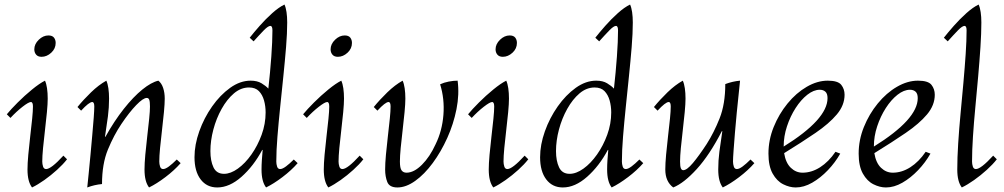

<svg xmlns="http://www.w3.org/2000/svg" viewBox="-20 -810 4420 845"><path d="M121 15Q101 -11 101 -64Q101 -90 104.5 -129Q108 -168 113 -210Q118 -252 121.5 -287Q125 -322 125 -341Q125 -361 116 -361Q106 -361 79 -340Q52 -319 26 -291L10 -307Q28 -329 58 -359Q88 -389 121 -416Q154 -443 178 -455Q184 -442 187 -421.5Q190 -401 190 -376Q190 -354 186.5 -316.5Q183 -279 178 -237.5Q173 -196 169.5 -159Q166 -122 166 -99Q166 -88 169.5 -77Q173 -66 183 -66Q205 -66 259 -125L275 -109Q258 -87 231 -62.5Q204 -38 175 -17.5Q146 3 121 15ZM163 -560Q147 -560 139 -569.5Q131 -579 131 -593Q131 -616 150.5 -635Q170 -654 193 -654Q210 -654 217.5 -644.5Q225 -635 225 -621Q225 -596 205.5 -578Q186 -560 163 -560Z M364 15Q366 -6 370 -43.5Q374 -81 378 -126Q382 -171 386 -214.5Q390 -258 392.5 -292Q395 -326 395 -341Q395 -361 386 -361Q372 -361 337 -323L321 -339Q347 -371 380.5 -403.5Q414 -436 448 -455Q454 -442 457 -421.5Q460 -401 460 -376Q460 -337 455 -298Q450 -259 442 -208H444Q483 -278 525 -331Q567 -384 606.5 -416Q646 -448 677 -455Q691 -444 698 -423Q705 -402 705 -376Q705 -354 701.5 -316.5Q698 -279 693 -237.5Q688 -196 684.5 -159Q681 -122 681 -99Q681 -88 684.5 -77Q688 -66 698 -66Q708 -66 723.5 -77.5Q739 -89 758 -108L775 -92Q747 -60 708 -30.5Q669 -1 636 15Q616 -11 616 -64Q616 -90 619.5 -129Q623 -168 628 -210Q633 -252 636.5 -287Q640 -322 640 -341Q640 -362 637 -370.5Q634 -379 626 -379Q610 -379 579.5 -347.5Q549 -316 514 -264Q481 -215 455 -152Q429 -89 429 0Q396 3 364 15Z M936 15Q890 15 863 -20.5Q836 -56 836 -118Q836 -173 857 -232Q878 -291 913.5 -341.5Q949 -392 993 -423.5Q1037 -455 1083 -455Q1112 -455 1131 -443.5Q1150 -432 1161 -420Q1169 -491 1174 -560Q1179 -629 1179 -676Q1179 -696 1170 -696Q1160 -696 1141 -676.5Q1122 -657 1096 -628L1079 -644Q1097 -667 1123 -696.5Q1149 -726 1178 -752Q1207 -778 1232 -790Q1238 -777 1241 -756.5Q1244 -736 1244 -711Q1244 -664 1239 -603Q1234 -542 1227 -474Q1220 -406 1213 -338Q1206 -270 1201 -208.5Q1196 -147 1196 -99Q1196 -88 1199.5 -77Q1203 -66 1213 -66Q1223 -66 1238.5 -77.5Q1254 -89 1273 -108L1290 -92Q1262 -60 1223 -30.5Q1184 -1 1151 15Q1131 -11 1131 -64Q1131 -84 1132.5 -106Q1134 -128 1136 -150H1134Q1096 -79 1043 -32Q990 15 936 15ZM966 -45Q995 -45 1027 -68Q1059 -91 1086.5 -130Q1114 -169 1131.5 -217Q1149 -265 1149 -315Q1149 -343 1142 -368Q1135 -393 1119.5 -409Q1104 -425 1076 -425Q1040 -425 1009.5 -399Q979 -373 955.5 -331Q932 -289 919 -240Q906 -191 906 -145Q906 -102 919.5 -73.5Q933 -45 966 -45Z M1425 15Q1405 -11 1405 -64Q1405 -90 1408.5 -129Q1412 -168 1417 -210Q1422 -252 1425.5 -287Q1429 -322 1429 -341Q1429 -361 1420 -361Q1410 -361 1383 -340Q1356 -319 1330 -291L1314 -307Q1332 -329 1362 -359Q1392 -389 1425 -416Q1458 -443 1482 -455Q1488 -442 1491 -421.5Q1494 -401 1494 -376Q1494 -354 1490.5 -316.5Q1487 -279 1482 -237.5Q1477 -196 1473.5 -159Q1470 -122 1470 -99Q1470 -88 1473.5 -77Q1477 -66 1487 -66Q1509 -66 1563 -125L1579 -109Q1562 -87 1535 -62.5Q1508 -38 1479 -17.5Q1450 3 1425 15ZM1467 -560Q1451 -560 1443 -569.5Q1435 -579 1435 -593Q1435 -616 1454.5 -635Q1474 -654 1497 -654Q1514 -654 1521.5 -644.5Q1529 -635 1529 -621Q1529 -596 1509.5 -578Q1490 -560 1467 -560Z M1729 15Q1694 15 1684.5 -9Q1675 -33 1675 -64Q1675 -90 1678.5 -129Q1682 -168 1687 -210Q1692 -252 1695.5 -287Q1699 -322 1699 -341Q1699 -361 1690 -361Q1676 -361 1641 -323L1625 -339Q1651 -371 1684.5 -403.5Q1718 -436 1752 -455Q1758 -442 1761 -421.5Q1764 -401 1764 -376Q1764 -354 1760.5 -316.5Q1757 -279 1752 -237.5Q1747 -196 1743.5 -159Q1740 -122 1740 -99Q1740 -70 1747.5 -60Q1755 -50 1769 -50Q1802 -50 1837 -85Q1872 -120 1897 -175Q1926 -234 1931.5 -304.5Q1937 -375 1917 -439Q1934 -447 1955 -451Q1976 -455 1994 -455Q2002 -395 1989 -329.5Q1976 -264 1948.5 -203Q1921 -142 1884.5 -92.5Q1848 -43 1807.5 -14Q1767 15 1729 15Z M2151 15Q2131 -11 2131 -64Q2131 -90 2134.5 -129Q2138 -168 2143 -210Q2148 -252 2151.5 -287Q2155 -322 2155 -341Q2155 -361 2146 -361Q2136 -361 2109 -340Q2082 -319 2056 -291L2040 -307Q2058 -329 2088 -359Q2118 -389 2151 -416Q2184 -443 2208 -455Q2214 -442 2217 -421.5Q2220 -401 2220 -376Q2220 -354 2216.5 -316.5Q2213 -279 2208 -237.5Q2203 -196 2199.5 -159Q2196 -122 2196 -99Q2196 -88 2199.5 -77Q2203 -66 2213 -66Q2235 -66 2289 -125L2305 -109Q2288 -87 2261 -62.5Q2234 -38 2205 -17.5Q2176 3 2151 15ZM2193 -560Q2177 -560 2169 -569.5Q2161 -579 2161 -593Q2161 -616 2180.5 -635Q2200 -654 2223 -654Q2240 -654 2247.5 -644.5Q2255 -635 2255 -621Q2255 -596 2235.5 -578Q2216 -560 2193 -560Z M2457 15Q2411 15 2384 -20.5Q2357 -56 2357 -118Q2357 -173 2378 -232Q2399 -291 2434.5 -341.5Q2470 -392 2514 -423.5Q2558 -455 2604 -455Q2633 -455 2652 -443.5Q2671 -432 2682 -420Q2690 -491 2695 -560Q2700 -629 2700 -676Q2700 -696 2691 -696Q2681 -696 2662 -676.5Q2643 -657 2617 -628L2600 -644Q2618 -667 2644 -696.5Q2670 -726 2699 -752Q2728 -778 2753 -790Q2759 -777 2762 -756.5Q2765 -736 2765 -711Q2765 -664 2760 -603Q2755 -542 2748 -474Q2741 -406 2734 -338Q2727 -270 2722 -208.5Q2717 -147 2717 -99Q2717 -88 2720.5 -77Q2724 -66 2734 -66Q2744 -66 2759.5 -77.5Q2775 -89 2794 -108L2811 -92Q2783 -60 2744 -30.5Q2705 -1 2672 15Q2652 -11 2652 -64Q2652 -84 2653.5 -106Q2655 -128 2657 -150H2655Q2617 -79 2564 -32Q2511 15 2457 15ZM2487 -45Q2516 -45 2548 -68Q2580 -91 2607.5 -130Q2635 -169 2652.5 -217Q2670 -265 2670 -315Q2670 -343 2663 -368Q2656 -393 2640.5 -409Q2625 -425 2597 -425Q2561 -425 2530.5 -399Q2500 -373 2476.5 -331Q2453 -289 2440 -240Q2427 -191 2427 -145Q2427 -102 2440.5 -73.5Q2454 -45 2487 -45Z M2943 15Q2908 -11 2908 -64Q2908 -90 2911.5 -129Q2915 -168 2920 -210Q2925 -252 2928.5 -287Q2932 -322 2932 -341Q2932 -361 2923 -361Q2909 -361 2874 -323L2858 -339Q2884 -371 2917.5 -403.5Q2951 -436 2985 -455Q2991 -442 2994 -421.5Q2997 -401 2997 -376Q2997 -354 2993.5 -316.5Q2990 -279 2985 -237.5Q2980 -196 2976.5 -159Q2973 -122 2973 -99Q2973 -78 2976.5 -69.5Q2980 -61 2987 -61Q3003 -61 3029.5 -92.5Q3056 -124 3090 -176Q3122 -226 3147 -289Q3172 -352 3172 -440Q3204 -452 3237 -455Q3235 -434 3231 -396.5Q3227 -359 3222.5 -314Q3218 -269 3214.5 -225.5Q3211 -182 3208.5 -148Q3206 -114 3206 -99Q3206 -88 3209.5 -77Q3213 -66 3223 -66Q3233 -66 3248.5 -77.5Q3264 -89 3283 -108L3300 -92Q3272 -60 3233 -30.5Q3194 -1 3161 15Q3141 -11 3141 -64Q3141 -103 3146 -142Q3151 -181 3159 -233H3157Q3103 -128 3046.5 -66Q2990 -4 2943 15Z M3482 15Q3455 15 3427 1Q3399 -13 3380.5 -46Q3362 -79 3362 -134Q3362 -194 3385 -251Q3408 -308 3446 -354.5Q3484 -401 3530.5 -428Q3577 -455 3623 -455Q3668 -455 3682.5 -436.5Q3697 -418 3697 -393Q3697 -347 3663 -306.5Q3629 -266 3569 -225Q3509 -184 3431 -136Q3438 -93 3460.5 -71.5Q3483 -50 3512 -50Q3552 -50 3589.5 -74Q3627 -98 3657 -142L3678 -134Q3656 -95 3623.5 -61Q3591 -27 3554.5 -6Q3518 15 3482 15ZM3429 -166Q3429 -164 3429 -165Q3622 -285 3622 -378Q3622 -398 3612.5 -406.5Q3603 -415 3588 -415Q3561 -415 3533 -393Q3505 -371 3481.5 -334.5Q3458 -298 3443.5 -254Q3429 -210 3429 -166Z M3879 15Q3852 15 3824 1Q3796 -13 3777.5 -46Q3759 -79 3759 -134Q3759 -194 3782 -251Q3805 -308 3843 -354.5Q3881 -401 3927.5 -428Q3974 -455 4020 -455Q4065 -455 4079.5 -436.5Q4094 -418 4094 -393Q4094 -347 4060 -306.5Q4026 -266 3966 -225Q3906 -184 3828 -136Q3835 -93 3857.5 -71.5Q3880 -50 3909 -50Q3949 -50 3986.5 -74Q4024 -98 4054 -142L4075 -134Q4053 -95 4020.5 -61Q3988 -27 3951.5 -6Q3915 15 3879 15ZM3826 -166Q3826 -164 3826 -165Q4019 -285 4019 -378Q4019 -398 4009.5 -406.5Q4000 -415 3985 -415Q3958 -415 3930 -393Q3902 -371 3878.5 -334.5Q3855 -298 3840.5 -254Q3826 -210 3826 -166Z M4213 15Q4193 -11 4193 -64Q4193 -115 4197 -178.5Q4201 -242 4207.5 -310.5Q4214 -379 4220 -446Q4226 -513 4230 -572.5Q4234 -632 4234 -676Q4234 -696 4225 -696Q4215 -696 4196 -676.5Q4177 -657 4151 -628L4134 -644Q4152 -667 4178 -696.5Q4204 -726 4233 -752Q4262 -778 4287 -790Q4293 -777 4296 -756.5Q4299 -736 4299 -711Q4299 -664 4295 -603Q4291 -542 4285 -474Q4279 -406 4272.5 -338Q4266 -270 4262 -208.5Q4258 -147 4258 -99Q4258 -88 4261.5 -77Q4265 -66 4275 -66Q4297 -66 4351 -125L4367 -109Q4350 -87 4323 -62.5Q4296 -38 4267 -17.5Q4238 3 4213 15Z"/></svg>

Font: Bona Nova
Style: Italic
Weight: 400
Italic angle: -4°
Designer: Mateusz Machalski
Foundry: Capitalics
Version: Version 4.001; ttfautohint (v1.8.3)